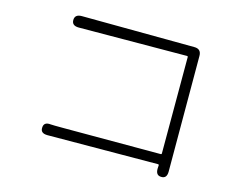

<svg xmlns="http://www.w3.org/2000/svg" viewBox="-94 -813 1189 956"><g transform="rotate(15 500.0 -335.5)"><path d="M806 0Q777 0 778 -36L779 -52Q779 -57 774 -57L205 -54Q168 -54 170 -84Q171 -114 207 -110Q218 -109 271 -109H774Q779 -109 779 -114V-610Q779 -615 774 -615L217 -612Q181 -612 181 -641Q181 -671 217 -671L798 -667Q834 -667 834 -631L835 -35Q835 1 806 0Z"/></g></svg>

Font: Resource Han Rounded KR Light
Style: Regular
Weight: 300
Designer: Cyano Hao (round all glyphs); Ryoko NISHIZUKA 西塚涼子 (kana, bopomofo & ideographs); Paul D. Hunt (Latin, Greek & Cyrillic)
Foundry: Cyano Hao
Version: 0.990